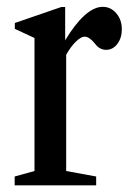

<svg xmlns="http://www.w3.org/2000/svg" viewBox="-20 -556 395 576"><path d="M24 0V-26.5L83.5 -43V-442L24.5 -469.5V-487L164 -535H175.5V-435Q204.5 -483.5 233.2 -509.5Q262 -535.5 288 -535.5Q312.5 -535.5 329 -516Q345.5 -496.5 345.5 -468.5Q345.5 -442 332 -424.2Q318.5 -406.5 298.5 -406.5Q278.5 -406.5 265 -425Q248 -446 234 -446Q223 -446 207.5 -431Q192 -416 178.5 -391.5V-43L268.5 -26.5V0Z"/></svg>

Font: Libre Caslon Condensed Medium
Style: Regular
Weight: 500
Designer: Pablo Impallari, Rodrigo Fuenzalida, Katja Schimmel, Ertekin Erdin
Foundry: Pablo Impallari, Rodrigo Fuenzalida
Version: Version 2.000; ttfautohint (v1.8.4.7-5d5b);gftools[0.9.33]